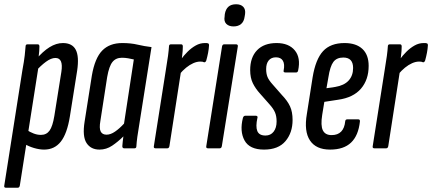

<svg xmlns="http://www.w3.org/2000/svg" viewBox="-34 -696 2028 901"><path d="M173 6Q151 6 125.5 -1.5Q100 -9 79 -22L90 -87Q107 -76 124 -69.5Q141 -63 158 -63Q184 -63 198.5 -83Q213 -103 221 -152L254 -359Q259 -392 252 -408Q245 -424 226 -424Q206 -424 181.5 -406Q157 -388 131 -359L134 -416Q167 -455 198.5 -474.5Q230 -494 261 -494Q305 -494 321.5 -462.5Q338 -431 328 -364L294 -150Q281 -69 251.5 -31.5Q222 6 173 6ZM-6 185Q-16 185 -14 175L71 -366Q79 -409 82 -435.5Q85 -462 86 -478Q86 -488 95 -488H143Q151 -488 151 -478Q151 -458 147.5 -431.5Q144 -405 142 -388L146 -379L59 175Q57 185 49 185Z M433 6Q392 6 372 -25Q352 -56 363 -125L397 -341Q411 -423 445.5 -458.5Q480 -494 540 -494Q580 -494 611.5 -486.5Q643 -479 677 -475L621 -121Q614 -80 610.5 -54Q607 -28 606 -10Q606 0 597 0H549Q540 0 540 -10Q541 -20 542 -32Q543 -44 545 -56Q520 -31 492.5 -12.5Q465 6 433 6ZM466 -64Q485 -64 506 -78.5Q527 -93 548 -116L594 -417Q581 -420 567 -422.5Q553 -425 538 -425Q510 -425 494 -405.5Q478 -386 469 -335L437 -128Q431 -94 438.5 -79Q446 -64 466 -64Z M696 0Q686 0 688 -10L744 -366Q751 -407 754.5 -434Q758 -461 759 -478Q759 -488 768 -488H816Q824 -488 824 -478Q824 -458 820.5 -431Q817 -404 815 -388L818 -378L761 -10Q759 0 751 0ZM808 -347 815 -417Q829 -436 846.5 -453.5Q864 -471 884.5 -482.5Q905 -494 927 -494Q931 -494 935 -494Q939 -494 943 -492Q947 -491 947 -484Q946 -466 942.5 -448Q939 -430 934 -412Q930 -402 923 -404Q919 -406 915.5 -406.5Q912 -407 905 -407Q890 -407 873 -399.5Q856 -392 839.5 -378.5Q823 -365 808 -347Z M942 0Q932 0 934 -10L1008 -478Q1010 -488 1018 -488H1074Q1078 -488 1080.5 -485.5Q1083 -483 1082 -478L1007 -10Q1005 0 997 0ZM1062 -572Q1040 -572 1028 -584Q1016 -596 1020 -618L1021 -630Q1025 -653 1038 -664.5Q1051 -676 1074 -676Q1096 -676 1107.5 -664Q1119 -652 1116 -630L1114 -618Q1111 -595 1097.5 -583.5Q1084 -572 1062 -572Z M1205 6Q1137 6 1113.5 -37Q1090 -80 1106 -143Q1109 -153 1118 -153H1166Q1171 -153 1173.5 -150Q1176 -147 1174 -143Q1165 -102 1173.5 -81Q1182 -60 1212 -60Q1236 -60 1250 -78Q1264 -96 1264 -126Q1264 -151 1256.5 -168.5Q1249 -186 1231 -206L1186 -257Q1165 -280 1152.5 -305.5Q1140 -331 1140 -367Q1140 -427 1172.5 -460.5Q1205 -494 1264 -494Q1321 -494 1349.5 -459.5Q1378 -425 1365 -365Q1363 -356 1356 -356H1305Q1295 -356 1297 -365Q1303 -395 1293.5 -411Q1284 -427 1261 -427Q1239 -427 1227 -412.5Q1215 -398 1215 -372Q1215 -351 1221 -335.5Q1227 -320 1246 -299L1289 -250Q1315 -223 1327 -197Q1339 -171 1339 -133Q1339 -73 1305.5 -33.5Q1272 6 1205 6Z M1515 6Q1449 6 1420.5 -37Q1392 -80 1406 -161L1433 -333Q1447 -418 1482 -456Q1517 -494 1583 -494Q1637 -494 1666.5 -466.5Q1696 -439 1696 -387Q1696 -322 1660 -280Q1624 -238 1553 -228L1488 -218L1478 -157Q1470 -107 1481 -84.5Q1492 -62 1522 -62Q1551 -62 1567 -78.5Q1583 -95 1586 -127Q1587 -136 1596 -136H1647Q1656 -136 1655 -126Q1648 -60 1613.5 -27Q1579 6 1515 6ZM1498 -282 1539 -288Q1581 -295 1602 -318Q1623 -341 1623 -377Q1623 -426 1577 -426Q1546 -426 1530.5 -405.5Q1515 -385 1507 -333Z M1723 0Q1713 0 1715 -10L1771 -366Q1778 -407 1781.5 -434Q1785 -461 1786 -478Q1786 -488 1795 -488H1843Q1851 -488 1851 -478Q1851 -458 1847.5 -431Q1844 -404 1842 -388L1845 -378L1788 -10Q1786 0 1778 0ZM1835 -347 1842 -417Q1856 -436 1873.5 -453.5Q1891 -471 1911.5 -482.5Q1932 -494 1954 -494Q1958 -494 1962 -494Q1966 -494 1970 -492Q1974 -491 1974 -484Q1973 -466 1969.5 -448Q1966 -430 1961 -412Q1957 -402 1950 -404Q1946 -406 1942.5 -406.5Q1939 -407 1932 -407Q1917 -407 1900 -399.5Q1883 -392 1866.5 -378.5Q1850 -365 1835 -347Z"/></svg>

Font: Sofia Sans Extra Condensed Medium
Style: Italic
Weight: 500
Italic angle: -9°
Version: Version 4.100